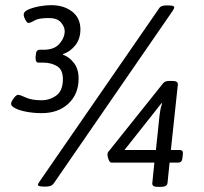

<svg xmlns="http://www.w3.org/2000/svg" viewBox="-20 -723 790 745"><path d="M142 -284Q112 -284 84.5 -289Q57 -294 40 -302.5Q23 -311 23 -320Q23 -328 33 -341.5Q43 -355 50 -355Q58 -355 80.5 -344.5Q103 -334 141 -334Q173 -334 198.5 -352.5Q224 -371 224 -416Q224 -453 201 -466.5Q178 -480 148 -480H129Q117 -480 118 -502L119 -509Q119 -530 135 -530H150Q191 -530 211 -553.5Q231 -577 231 -602Q231 -619 216.5 -636Q202 -653 169 -653Q130 -653 114 -643.5Q98 -634 90 -634Q85 -634 78.5 -646Q72 -658 72 -667Q72 -678 90 -686Q108 -694 133 -698.5Q158 -703 178 -703Q228 -703 260 -678Q292 -653 292 -609Q292 -572 272 -547Q252 -522 224 -513V-511Q249 -502 267 -478.5Q285 -455 285 -418Q285 -358 245.5 -321Q206 -284 142 -284ZM152 1Q127 1 127 -6Q127 -9 133 -18L599 -693Q606 -702 626 -702H632Q646 -702 651 -700Q656 -698 656 -695Q656 -690 650 -681L189 -12Q183 -4 175.5 -1.5Q168 1 157 1ZM591 2Q569 2 571 -13L579 -92H413Q406 -92 401.5 -103.5Q397 -115 397 -123Q397 -131 402 -136L613 -400Q620 -409 637 -409H649Q672 -409 670 -394L643 -141H678Q684 -141 687.5 -137Q691 -133 689 -120L688 -111Q687 -92 671 -92H638L630 -13Q628 2 606 2ZM463 -141H585L599 -275Q601 -290 602.5 -298Q604 -306 609 -322L607 -323Z"/></svg>

Font: Asap Medium
Style: Italic
Weight: 500
Italic angle: -6°
Designer: Pablo Cosgaya
Foundry: Omnibus-Type
Version: Version 3.001; ttfautohint (v1.8.3)